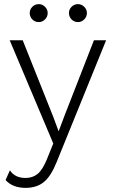

<svg xmlns="http://www.w3.org/2000/svg" viewBox="-20 -695 549 930"><path d="M254 91Q226 160 191.5 187.5Q157 215 104 215Q41 215 7 177L28 130Q52 167 104 167Q138 167 162 147.5Q186 128 207 77L238 0L27 -500H90L238 -129L264 -59L293 -136L435 -500H494ZM168 -675Q185 -675 198 -662Q211 -649 211 -632Q211 -614 198 -601Q185 -588 168 -588Q149 -588 136.5 -601Q124 -614 124 -632Q124 -650 137 -662.5Q150 -675 168 -675ZM358 -675Q375 -675 388 -662Q401 -649 401 -632Q401 -614 388 -601Q375 -588 358 -588Q339 -588 326.5 -601Q314 -614 314 -632Q314 -650 327 -662.5Q340 -675 358 -675Z"/></svg>

Font: Human Sans Light
Style: Regular
Weight: 300
Designer: Tim Radville
Foundry: Continuum
Version: Version 1.000;FEAKit 1.0